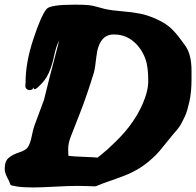

<svg xmlns="http://www.w3.org/2000/svg" viewBox="-40 -783 853 836"><path d="M70.3 -409.2Q70.3 -411.1 70.8 -416Q71.3 -420.9 71.3 -423.8Q71.3 -510.7 105.5 -613.8Q139.6 -716.8 163.1 -744.1Q178.7 -762.7 285.2 -762.7Q326.2 -762.7 345.2 -760.7Q364.3 -758.8 383.8 -752.9Q403.3 -747.1 416 -744.1Q447.3 -737.3 491.2 -733.9Q535.2 -730.5 569.8 -723.6Q604.5 -716.8 642.6 -699.2Q685.5 -679.7 710.4 -654.3Q735.4 -628.9 768.6 -581.1Q793.9 -543.9 793.9 -474.6V-435.5Q793.9 -409.2 791.5 -384.8Q789.1 -360.4 784.7 -340.8Q780.3 -321.3 775.4 -304.2Q770.5 -287.1 763.7 -273.4Q756.8 -259.8 751.5 -249Q746.1 -238.3 739.3 -229Q732.4 -219.7 728.5 -214.8Q724.6 -210 718.8 -204.1L713.9 -198.2Q702.1 -184.6 683.6 -161.1Q665 -137.7 653.8 -124.5Q642.6 -111.3 623 -93.3Q603.5 -75.2 581.1 -59.6Q548.8 -38.1 518.1 -24.9Q487.3 -11.7 446.8 2Q406.2 15.6 378.9 27.3Q377 28.3 369.1 28.3Q365.2 28.3 341.3 27.3Q317.4 26.4 296.9 26.4Q262.7 26.4 199.2 29.8Q135.7 33.2 105.5 33.2Q57.6 33.2 32.7 28.8Q7.8 24.4 6.3 22.5Q4.9 20.5 2.9 14.6Q1 7.8 -5.4 -3.9Q-11.7 -15.6 -15.6 -26.4Q-19.5 -37.1 -19.5 -47.9Q-19.5 -82 -1 -96.7Q17.6 -111.3 43.9 -119.6Q70.3 -127.9 80.1 -140.6Q91.8 -157.2 98.1 -189.5Q104.5 -221.7 110.4 -237.3L151.4 -347.7Q165 -406.2 217.8 -606.4Q204.1 -582 195.8 -541Q187.5 -500 172.4 -465.3Q157.2 -430.7 123 -401.4Q106.4 -386.7 106.4 -403.3Q102.5 -390.6 89.8 -390.6Q82 -390.6 76.2 -395.5Q70.3 -400.4 70.3 -409.2ZM257.8 -104.5Q280.3 -101.6 323.7 -100.1Q367.2 -98.6 384.8 -96.7L399.4 -108.4Q414.1 -120.1 427.2 -131.8Q440.4 -143.6 461.9 -164.6Q483.4 -185.5 501.5 -206.1Q519.5 -226.6 539.1 -254.9Q558.6 -283.2 572.3 -311.5Q605.5 -379.9 605.5 -429.7Q605.5 -491.2 593.8 -524.9Q582 -558.6 557.6 -586.9Q515.6 -632.8 458 -632.8H454.1Q423.8 -632.8 405.3 -610.4Q384.8 -585.9 379.4 -534.7Q374 -483.4 368.2 -464.8Q337.9 -366.2 308.6 -291.5Q279.3 -216.8 268.1 -188Q256.8 -159.2 256.8 -132.8Q256.8 -128.9 257.3 -119.6Q257.8 -110.4 257.8 -104.5Z"/></svg>

Font: Essays1743
Style: BoldItalic
Weight: 700
Italic angle: -10°
Designer: Based on the typeface in a 1743 English translation of the essays of Montaigne.  PostScript/TrueType font designed by Jo
Version: Version 002.100